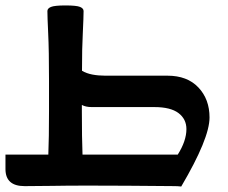

<svg xmlns="http://www.w3.org/2000/svg" viewBox="-20 -682 835 702"><path d="M281.7 -116.7H629.9Q661.6 -167 661.6 -210Q661.6 -246.6 632.6 -268.6Q603.5 -290.5 544.4 -290.5H315.4Q293.5 -290.5 279.3 -298.3V-275.4Q279.3 -176.3 281.7 -116.7ZM171.4 -2.4 73.2 -1.5H69.8Q0 -1.5 0 -64V-116.7H156.7Q159.2 -176.3 159.2 -275.4V-386.7Q159.2 -498 156.2 -559.6Q153.3 -621.1 153.3 -641.6Q153.3 -651.4 166.5 -656.7Q179.7 -662.1 219.2 -662.1Q259.8 -662.1 272.7 -656.7Q285.6 -651.4 285.6 -641.6Q285.6 -621.1 282.7 -559.6Q279.8 -508.3 279.8 -423.3Q295.9 -413.6 317.9 -409.4Q339.8 -405.3 364.7 -405.3H592.3Q664.6 -405.3 705.3 -362.3Q746.1 -319.3 746.1 -252.4Q746.1 -175.8 642.6 0Q629.9 -1.5 619.1 -1.5Q426.8 -3.4 304.2 -3.4Q222.2 -3.4 171.4 -2.4Z"/></svg>

Font: ALMAS
Style: Bold
Weight: 700
Designer: ALMAS Font/ by Husham Jawad Kadhim, derived from the Bainsely font by/ Paul James MIller
Foundry: High-Logic / Made with FontCreator
Version: Version 1.411;September 19, 2021;FontCreator 14.0.0.2814 32-